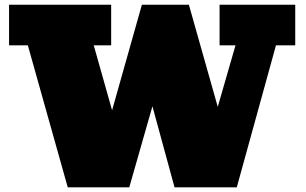

<svg xmlns="http://www.w3.org/2000/svg" viewBox="-20 -798 1302 818"><path d="M629.4 -345.2 530.8 0H268.6L98.6 -605H18.6V-777.8H453.6V-605H379.4L457.5 -328.1L584.5 -777.8H784.7L907.7 -342.8L983.4 -605H915.5V-777.8H1237.8V-605H1155.8L988.8 0H723.6Z"/></svg>

Font: Angkor
Style: Regular
Weight: 400
Designer: Danh Hong
Foundry: Danh Hong
Version: Version 8.000; ttfautohint (v1.8.3)